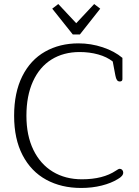

<svg xmlns="http://www.w3.org/2000/svg" viewBox="-20 -921 687 952"><path d="M239 -878 269 -901 358 -806 447 -901 477 -878 376 -750H341ZM50 -347Q50 -462 90.5 -543Q131 -624 203.5 -665Q276 -706 369 -706Q431 -706 489.5 -686.5Q548 -667 587 -634V-529Q587 -517 574 -517Q565 -517 560 -524Q555 -531 552 -547L539 -616Q510 -639 467 -651Q424 -663 375 -663Q295 -663 235.5 -626Q176 -589 143.5 -517.5Q111 -446 111 -347Q111 -249 145.5 -178Q180 -107 242 -69.5Q304 -32 386 -32Q491 -32 555 -75Q561 -79 565.5 -81.5Q570 -84 574 -84Q581 -84 586 -78.5Q591 -73 591 -65Q591 -48 564 -33Q532 -13 484.5 -1Q437 11 382 11Q284 11 209 -30Q134 -71 92 -151.5Q50 -232 50 -347Z"/></svg>

Font: Maitree Light
Style: Regular
Weight: 300
Designer: CadsonDemak Team
Foundry: CadsonDemak
Version: Version 1.001